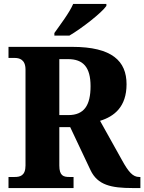

<svg xmlns="http://www.w3.org/2000/svg" viewBox="-20 -951 730 971"><path d="M255 -784V-771H331C394 -808 494 -886 518 -921V-931H350C331 -886 283 -824 255 -784ZM23 0H352V-56H331C301 -56 280 -62 280 -114V-308H335L438 -90C474 -15 542 0 651 0H690V-56H684C652 -56 630 -81 597 -141L486 -340C558 -362 620 -411 620 -525C620 -642 547 -714 345 -714H23V-658H54C77 -658 109 -651 109 -599V-114C109 -62 81 -56 54 -56H23ZM326 -369H280V-652H324C400 -652 438 -612 438 -515C438 -418 405 -369 326 -369Z"/></svg>

Font: Noto Serif Lao SemiCondensed ExtraBold
Style: Regular
Weight: 800
Width: 4
Designer: Monotype Design Team
Foundry: Monotype Imaging Inc.
Version: Version 2.003